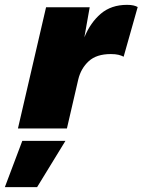

<svg xmlns="http://www.w3.org/2000/svg" viewBox="-84 -530 588 792"><path d="M-10 0 106 -500H286L264 -376Q289 -437 332 -473.5Q375 -510 440 -510Q456 -510 466.5 -507.5Q477 -505 484 -501L426 -296Q417 -301 404.5 -304Q392 -307 373 -307Q314 -307 282 -277.5Q250 -248 239 -203L192 0ZM186 51 69 242H-64L8 51Z"/></svg>

Font: Prodigy Sans ExtraBold
Style: Italic
Weight: 800
Italic angle: -13°
Designer: Wei Huang
Foundry: Wei Huang
Version: Version 1.003; ttfautohint (v1.8.3)